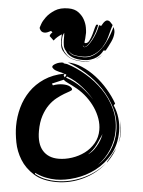

<svg xmlns="http://www.w3.org/2000/svg" viewBox="-61 -941 763 1026"><g transform="rotate(5 320.5 -428.0)"><path d="M262 -602Q263 -597 273 -597H275Q281 -597 283 -596Q335 -580 386.5 -549.5Q438 -519 479.5 -476.5Q521 -434 546.5 -380Q572 -326 572 -264Q572 -210 551 -160Q530 -110 493 -73Q531 -106 553.5 -155.5Q576 -205 576 -262Q576 -326 549 -381.5Q522 -437 480 -481Q438 -525 386.5 -556.5Q335 -588 286 -605Q324 -605 363.5 -588Q403 -571 439 -543.5Q475 -516 505.5 -480.5Q536 -445 557 -408L550 -398Q570 -368 580.5 -333Q591 -298 591 -261Q591 -190 560.5 -136.5Q530 -83 483.5 -47.5Q437 -12 381.5 6Q326 24 277 24Q249 24 220.5 18Q192 12 163 -2V4Q191 20 220.5 26Q250 32 279 32Q351 32 420.5 0.5Q490 -31 538 -88Q492 -29 423.5 4Q355 37 281 37Q205 37 158 7.5Q111 -22 84.5 -65Q58 -108 49 -156Q40 -204 40 -242Q40 -293 53.5 -342Q67 -391 95 -432Q123 -473 167 -502.5Q211 -532 273 -544L244 -551Q223 -556 214 -563Q205 -570 205 -575Q205 -583 222.5 -592.5Q240 -602 262 -602ZM217 -476Q244 -486 269 -486Q294 -486 307.5 -478.5Q321 -471 321 -463Q321 -458 309.5 -452Q298 -446 280.5 -435.5Q263 -425 242.5 -409Q222 -393 204.5 -368.5Q187 -344 175.5 -309Q164 -274 164 -227Q164 -158 195 -123Q226 -88 281 -88Q316 -88 352.5 -100Q389 -112 418.5 -134Q448 -156 466.5 -188Q485 -220 485 -260Q485 -290 474.5 -320Q464 -350 445.5 -377.5Q427 -405 401.5 -429Q376 -453 346 -470Q317 -486 298.5 -494.5Q280 -503 272 -511Q264 -507 249.5 -501.5Q235 -496 211 -485ZM284 -523Q330 -508 372 -478Q408 -451 438 -419Q409 -453 375 -480Q336 -512 288 -530ZM478 -182Q463 -150 436 -125Q454 -137 466.5 -154Q479 -171 487 -188Q495 -205 499 -219Q502 -232 504 -240Q493 -214 478 -182ZM545 -96Q544 -94 542 -92Q541 -91 540 -91Q539 -91 545 -101.5Q551 -112 559.5 -126.5Q568 -141 576 -157Q583 -169 586 -178Q572 -135 545 -96ZM601 -258Q601 -242 599 -226.5Q597 -211 592 -198Q599 -223 599 -254Q599 -277 595 -299Q592 -318 587 -336Q592 -318 596 -300Q601 -280 601 -258ZM284 -539 275 -543Q274 -541 272 -539Q270 -537 270 -535Q270 -533 272.5 -529.5Q275 -526 277 -524ZM444 -412Q441 -416 438 -419Q441 -415 444 -412ZM586 -178Q587 -180 587 -182Q587 -180 586 -178ZM588 -184Q587 -183 587 -182Q587 -183 588 -184ZM513 -815Q520 -799 520 -786Q520 -762 507.5 -735.5Q495 -709 482 -686L470 -685Q466 -676 458 -665.5Q450 -655 437.5 -646Q425 -637 407 -631Q389 -625 365 -625Q331 -625 309.5 -634Q288 -643 277 -656L272 -664Q259 -677 256.5 -694.5Q254 -712 254 -723V-745Q254 -756 253 -761Q248 -753 246 -744.5Q244 -736 244 -714Q244 -704 247.5 -691Q251 -678 263 -660L270 -652Q287 -632 311 -625.5Q335 -619 366 -619Q377 -619 388 -621Q399 -623 406 -624Q398 -621 389 -619.5Q380 -618 369 -617Q347 -617 331 -619.5Q315 -622 303 -626.5Q291 -631 282 -637.5Q273 -644 264 -653L259 -659Q246 -672 243 -690Q240 -708 240 -720Q240 -730 240.5 -737.5Q241 -745 241 -752Q229 -744 219 -735.5Q209 -727 200 -715L177 -737Q177 -746 190 -758L182 -765Q173 -760 164.5 -756.5Q156 -753 148 -753Q135 -753 127.5 -761.5Q120 -770 120 -778L126 -796Q132 -814 148 -835.5Q164 -857 192 -875Q220 -893 264 -893Q298 -893 319 -877Q340 -861 351 -840.5Q362 -820 365.5 -800Q369 -780 369 -771Q369 -756 367.5 -741.5Q366 -727 365 -720Q365 -716 370 -716Q383 -716 391 -732Q399 -748 404.5 -767.5Q410 -787 414 -803.5Q418 -820 423 -820L430 -819Q427 -800 420 -778.5Q413 -757 403.5 -738.5Q394 -720 384 -707.5Q374 -695 366 -695L357 -704Q358 -701 361 -697.5Q364 -694 366 -694Q375 -694 385 -705.5Q395 -717 405 -735Q415 -753 423 -775Q431 -797 435 -818L446 -815Q447 -815 449.5 -820Q452 -825 456 -831Q460 -837 465.5 -842Q471 -847 477 -847Q486 -847 493 -840Q500 -833 507 -825Q499 -800 494.5 -781Q490 -762 481 -736Q478 -731 471 -716Q464 -701 450 -685Q436 -669 414.5 -656Q393 -643 362 -643Q337 -643 319.5 -646.5Q302 -650 290 -662L284 -669Q295 -648 319.5 -644Q344 -640 367 -640Q394 -640 416 -653.5Q438 -667 454.5 -688Q471 -709 482.5 -733Q494 -757 501 -778ZM432 -634Q444 -644 454 -651Q464 -658 470 -666Q457 -649 432 -634Z"/></g></svg>

Font: Finger Paint
Style: Regular
Weight: 400
Designer: Ralph du Carrois
Foundry: Ralph du Carrois
Version: Version 1.002